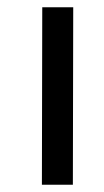

<svg xmlns="http://www.w3.org/2000/svg" viewBox="-20 -507 286 527"><path d="M95 0 96 -487H181L180 0Z"/></svg>

Font: Taylor Sans
Style: Regular
Weight: 400
Italic angle: -8°
Designer: Natanael Gama
Version: Version 1.001 September 8, 2015